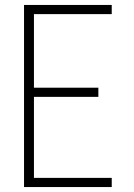

<svg xmlns="http://www.w3.org/2000/svg" viewBox="-20 -755 540 775"><path d="M77 0V-735H431V-698H117V-401H377V-364H117V-37H431V0Z"/></svg>

Font: iosevka_custom_sans_ss08 XLt
Style: Regular
Weight: 200
Designer: Belleve Invis
Foundry: Belleve Invis
Version: Version 10.3.0; ttfautohint (v1.8.3)